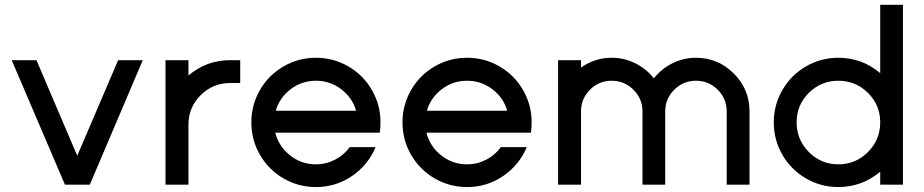

<svg xmlns="http://www.w3.org/2000/svg" viewBox="-20 -754 3772 784"><path d="M245.1 0 27.8 -508.3H128.9L295.4 -118.2L462.4 -508.3H563L346.7 0Z M655.8 0V-508.3H749.5V-445.8Q823.7 -508.3 919.4 -508.3H960.9V-415H919.4Q849.1 -415 799.3 -365.2Q749.5 -315.4 749.5 -245.1V0Z M1533.7 -254.4Q1533.7 -232.9 1530.8 -212.4H1104Q1118.2 -156.2 1164.3 -119.6Q1210.4 -83 1270 -83Q1312 -83 1348.4 -102.1Q1384.8 -121.1 1408.2 -153.3H1513.7Q1483.4 -80.6 1417.5 -35.4Q1351.6 9.8 1270 9.8Q1198.2 9.8 1137.5 -25.6Q1076.7 -61 1041.5 -121.8Q1006.3 -182.6 1006.3 -254.4Q1006.3 -325.7 1041.5 -386.5Q1076.7 -447.3 1137.5 -482.7Q1198.2 -518.1 1270 -518.1Q1341.8 -518.1 1402.6 -482.7Q1463.4 -447.3 1498.5 -386.5Q1533.7 -325.7 1533.7 -254.4ZM1106 -301.8H1434.1Q1418.5 -355.5 1373 -389.9Q1327.6 -424.3 1270 -424.3Q1212.4 -424.3 1167 -389.9Q1121.6 -355.5 1106 -301.8Z M2150.9 -254.4Q2150.9 -232.9 2147.9 -212.4H1721.2Q1735.4 -156.2 1781.5 -119.6Q1827.6 -83 1887.2 -83Q1929.2 -83 1965.6 -102.1Q2002 -121.1 2025.4 -153.3H2130.9Q2100.6 -80.6 2034.7 -35.4Q1968.8 9.8 1887.2 9.8Q1815.4 9.8 1754.6 -25.6Q1693.8 -61 1658.7 -121.8Q1623.5 -182.6 1623.5 -254.4Q1623.5 -325.7 1658.7 -386.5Q1693.8 -447.3 1754.6 -482.7Q1815.4 -518.1 1887.2 -518.1Q1959 -518.1 2019.8 -482.7Q2080.6 -447.3 2115.7 -386.5Q2150.9 -325.7 2150.9 -254.4ZM1723.1 -301.8H2051.3Q2035.6 -355.5 1990.2 -389.9Q1944.8 -424.3 1887.2 -424.3Q1829.6 -424.3 1784.2 -389.9Q1738.8 -355.5 1723.1 -301.8Z M2258.8 0V-508.3H2352.5V-478Q2408.7 -518.1 2477.5 -518.1Q2528.8 -518.1 2574 -495.6Q2619.1 -473.1 2649.9 -434.1Q2680.7 -473.1 2725.6 -495.6Q2770.5 -518.1 2821.8 -518.1Q2912.1 -518.1 2976.3 -453.9Q3040.5 -389.6 3040.5 -299.3V0H2947.3V-299.3Q2947.3 -351.1 2910.6 -387.7Q2874 -424.3 2821.8 -424.3Q2770 -424.3 2733.2 -387.7Q2696.3 -351.1 2696.3 -299.3V0H2603.5V-299.3Q2603.5 -351.1 2566.4 -387.7Q2529.3 -424.3 2477.5 -424.3Q2425.8 -424.3 2389.2 -387.7Q2352.5 -351.1 2352.5 -299.3V0Z M3574.2 0V-52.7Q3499 9.8 3403.3 9.8Q3331.5 9.8 3270.8 -25.6Q3210 -61 3174.8 -121.8Q3139.6 -182.6 3139.6 -254.4Q3139.6 -325.7 3174.8 -386.5Q3210 -447.3 3270.8 -482.7Q3331.5 -518.1 3403.3 -518.1Q3500.5 -518.1 3574.2 -455.1V-734.4H3667V0ZM3524.2 -133.3Q3574.2 -183.6 3574.2 -254.4Q3574.2 -325.2 3524.2 -374.8Q3474.1 -424.3 3403.3 -424.3Q3332.5 -424.3 3282.7 -374.8Q3232.9 -325.2 3232.9 -254.4Q3232.9 -183.6 3282.7 -133.3Q3332.5 -83 3403.3 -83Q3474.1 -83 3524.2 -133.3Z"/></svg>

Font: Basically A Sans Serif Medium
Style: Regular
Weight: 500
Designer: Hyung-Suk Kim
Foundry: Mental Design
Version: 1.000